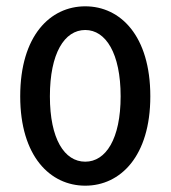

<svg xmlns="http://www.w3.org/2000/svg" viewBox="-20 -576 540 608"><path d="M250 12C361 12 456 -81 456 -271C456 -463 361 -556 250 -556C139 -556 44 -463 44 -271C44 -81 139 12 250 12ZM250 -64C184 -64 138 -136 138 -271C138 -407 184 -481 250 -481C315 -481 362 -407 362 -271C362 -136 315 -64 250 -64Z"/></svg>

Font: Noto Sans Mono CJK SC Regular
Style: Regular
Weight: 400
Designer: Ryoko NISHIZUKA (kana & ideographs); Paul D. Hunt (Latin, Greek & Cyrillic); Wenlong ZHANG (bopomofo); Sandoll Communica
Foundry: Adobe Systems Incorporated
Version: Version 1.005;PS 1.005;hotconv 1.0.96;makeotf.lib2.5.65012